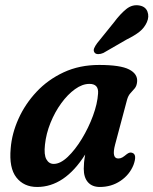

<svg xmlns="http://www.w3.org/2000/svg" viewBox="-20 -715 595 745"><path d="M426.5 -153.5Q412.5 -100 439 -100Q447.5 -100 454.8 -104.2Q462 -108.5 471.5 -116.5Q483.5 -126 493 -122Q513 -116 498 -75Q482.5 -36.5 447.2 -13Q412 10.5 367.5 10.5Q337.5 10.5 321.2 -8Q305 -26.5 305 -60Q305 -72 306.2 -85.2Q307.5 -98.5 310.5 -115.5Q231 10.5 124 10.5Q72.5 10.5 43.5 -26.5Q14.5 -63.5 21.5 -139.5Q26 -197 51.8 -254.2Q77.5 -311.5 121.8 -358.8Q166 -406 227.2 -434.5Q288.5 -463 365 -463Q447 -463 481 -445.5Q515 -428 512 -397.5Q510.5 -381.5 502.8 -372.2Q495 -363 486.2 -353.5Q477.5 -344 473 -328ZM154.5 -154Q150 -114.5 160 -96.8Q170 -79 188.5 -79Q214 -79 242.8 -106.2Q271.5 -133.5 297.5 -176.2Q323.5 -219 340.8 -265.8Q358 -312.5 360.5 -352Q363.5 -389.5 327 -389.5Q299.5 -389.5 271 -369Q242.5 -348.5 217.8 -314.5Q193 -280.5 176 -238.5Q159 -196.5 154.5 -154ZM422 -628Q446.5 -661 470.2 -680Q494 -699 522 -693.5Q545 -689 552.2 -669.8Q559.5 -650.5 550 -629Q540.5 -607.5 522 -592.5Q503.5 -577.5 472 -562L381 -509.5Q371 -505 361 -505Q351 -505 346.5 -511.5Q341.5 -519 345.5 -528.2Q349.5 -537.5 357 -547.5Z"/></svg>

Font: Fraunces 72pt SuperSoft SemiBold
Style: Italic
Weight: 600
Italic angle: -16°
Version: Version 1.000;[b76b70a41]